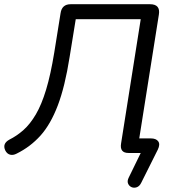

<svg xmlns="http://www.w3.org/2000/svg" viewBox="-34 -725 834 910"><path d="M635 142Q627 158 614 162.5Q601 167 589.5 162Q578 157 573 145Q568 133 576 117L633 0H575Q532 0 540 -46L633 -634H325L296 -455Q274 -315 240 -225.5Q206 -136 158 -82.5Q110 -29 45 3Q28 12 13.5 8Q-1 4 -9 -12Q-24 -44 10 -63Q46 -81 77.5 -109Q109 -137 136 -183Q163 -229 184.5 -300Q206 -371 223 -475L253 -662Q259 -705 301 -705H677Q727 -705 719 -656L626 -69H681Q706 -69 716 -55Q726 -41 714 -16Z"/></svg>

Font: Nunito
Style: Italic
Weight: 400
Italic angle: -9°
Designer: Vernon Adams
Foundry: Vernon Adams
Version: Version 3.601; ttfautohint (v1.8.2.53-6de2)